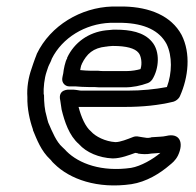

<svg xmlns="http://www.w3.org/2000/svg" viewBox="-20 -534 601 589"><path d="M64 -236C63 -202 71 -165 81 -137V-135C93 -106 106 -71 134 -45C137 -43 138 -39 146 -32C194 16 279 46 383 31C429 24 471 -2 501 -28C507 -33 518 -41 526 -57C545 -97 531 -127 490 -117C477 -114 468 -115 445 -113C444 -113 443 -112 442 -112C431 -110 431 -111 417 -113L405 -115C401 -116 394 -116 389 -114C371 -107 349 -98 334 -98C303 -100 273 -115 259 -131C242 -145 229 -175 221 -206H364C417 -206 467 -211 512 -222C519 -224 528 -230 532 -239C558 -297 566 -370 537 -427C505 -486 439 -512 361 -514H324C228 -511 135 -456 93 -369C93 -368 92 -367 92 -366C89 -359 86 -350 82 -339L77 -324C67 -296 62 -265 64 -236ZM114 -245C113 -264 116 -294 123 -314L128 -329C131 -337 136 -344 139 -354C171 -418 241 -461 318 -464H355C424 -462 469 -440 491 -399C509 -362 508 -310 492 -267C455 -260 415 -256 371 -256H230C223 -256 219 -258 205 -259H193C193 -259 156 -262 165 -225C166 -220 167 -210 169 -198C178 -161 192 -118 222 -92C245 -66 284 -50 325 -48H326C351 -48 378 -59 395 -65L402 -64C403 -64 403 -63 403 -63C416 -61 429 -60 445 -63C457 -64 464 -64 472 -65C450 -46 412 -24 382 -19C292 -6 222 -32 184 -70C181 -73 179 -76 171 -83C153 -99 141 -128 128 -158C125 -167 125 -170 123 -177C117 -196 115 -220 115 -243C115 -244 114 -244 114 -245ZM171 -294C169 -279 181 -269 192 -269H211C225 -268 236 -267 251 -267H269C280 -266 286 -266 294 -266H362C388 -266 411 -271 433 -279C439 -281 443 -285 447 -290C468 -323 472 -376 446 -406C421 -436 378 -443 335 -443H327C321 -442 313 -442 305 -441C252 -435 208 -404 186 -357V-355C180 -346 175 -320 174 -309C172 -302 172 -298 171 -294ZM226 -319C227 -324 228 -330 229 -333C229 -334 231 -336 231 -338C246 -369 266 -387 305 -391H306C309 -392 314 -392 325 -393H328C367 -393 394 -386 405 -372C413 -363 417 -339 411 -322C400 -319 385 -316 369 -316H301C293 -316 287 -316 281 -317H258C246 -317 239 -318 226 -319Z"/></svg>

Font: Hussar Pisanka
Style: OutKur
Weight: 400
Designer: Robert Jablonski
Foundry: Cannot Into Space Fonts
Version: Version 1.070